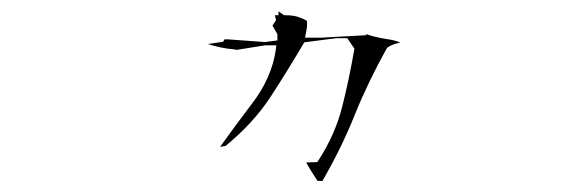

<svg xmlns="http://www.w3.org/2000/svg" viewBox="-20 -343 1040 342"><path d="M526.9 -304.7Q526.9 -305.7 526.4 -306.2Q518.6 -310.5 509.8 -313.2Q501 -315.9 488.3 -315.9H485.8L476.1 -322.8V-315.9H469.7L471.7 -307.1L465.3 -297.4L474.1 -282.2V-271L452.1 -268.1L386.2 -272.9H379.9L377.4 -268.6L350.1 -264.6Q373 -257.3 393.6 -255.4L399.9 -254.9V-253.9L451.7 -262.2H452.1H472.2L471.2 -253.9Q463.9 -204.1 428.7 -158.2Q398.9 -119.1 372.1 -81.5L381.8 -83Q431.6 -124 462.2 -170.9Q492.7 -217.8 522 -267.6L578.6 -274.9H579.1H598.6L611.3 -256.3Q602.1 -202.6 589.6 -153.1Q577.1 -103.5 547.4 -57.6L544.9 -54.2L525.4 -53.7Q531.2 -42.5 545.4 -21L554.2 -20.5Q588.4 -79.6 611.8 -138.2Q635.7 -197.3 669.4 -257.8Q677.7 -263.7 688.5 -266.1Q690.9 -266.6 693.4 -267.1Q681.2 -272 668.9 -273.4Q647 -276.9 632.3 -282.2V-280.3L551.8 -275.9H523.4L526.9 -295.4Z"/></svg>

Font: Bakudai
Style: ExtraLight
Weight: 200
Version: Version 1.48